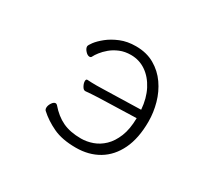

<svg xmlns="http://www.w3.org/2000/svg" viewBox="-143 -940 1285 1186"><g transform="rotate(30 500.0 -347.5)"><path d="M477 -321Q454 -320 429.5 -318.5Q405 -317 385 -315H384Q371 -315 361 -333.5Q351 -352 351 -367Q351 -382 361 -382H362Q376 -381 392.5 -380.5Q409 -380 427 -380Q440 -380 452.5 -380.5Q465 -381 476 -381L741 -388Q735 -466 704.5 -525Q674 -584 626 -617Q578 -650 518 -650Q475 -650 440 -635.5Q405 -621 379.5 -599.5Q354 -578 337.5 -556.5Q321 -535 315 -522Q311 -512 300 -512Q286 -512 271 -528.5Q256 -545 256 -560Q256 -569 274 -593Q292 -617 326 -644.5Q360 -672 408.5 -692Q457 -712 518 -712Q594 -712 650.5 -679.5Q707 -647 744 -594Q781 -541 799 -476.5Q817 -412 817 -347Q817 -228 778 -147Q739 -66 669.5 -24.5Q600 17 508 17Q410 17 345.5 -13.5Q281 -44 234 -87Q227 -94 227 -106Q227 -123 239 -141Q251 -159 264 -159Q270 -159 276 -153Q322 -99 376 -73.5Q430 -48 507 -48Q548 -48 589 -62.5Q630 -77 664 -109.5Q698 -142 720 -196Q742 -250 743 -329Z"/></g></svg>

Font: Klee One SemiBold
Style: Regular
Weight: 600
Designer: Fontworks Inc.
Foundry: Fontworks Inc.
Version: Version 1.00;January 12, 2022;FontCreator 13.0.0.2683 64-bit